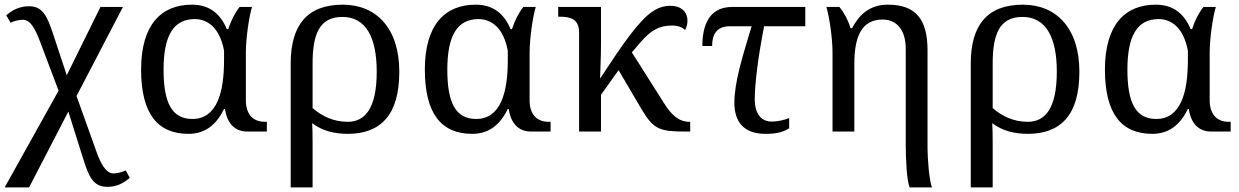

<svg xmlns="http://www.w3.org/2000/svg" viewBox="-24 -566 5329 826"><path d="M101.1 240.2 270 -85.9 334 117.2C358.9 197.8 378.9 237.8 438 237.8C478.5 237.8 507.3 222.2 534.2 199.2L517.1 167C504.4 173.8 479.5 180.2 464.8 180.2C430.7 180.2 408.2 134.8 391.1 86.9L305.2 -152.8L504.9 -536.1H408.2L263.2 -242.2L205.1 -418C179.2 -496.1 160.2 -539.1 101.1 -539.1C60.5 -539.1 28.8 -522.9 2.9 -500L22 -467.8C34.2 -476.1 60.5 -481 74.2 -481C108.9 -481 128.9 -437.5 147.9 -388.2L228 -175.8L-3.9 240.2Z M1040 0H1124V-42H1115.7C1063 -42 1033.7 -75.7 1033.7 -134.8V-338.9C1033.7 -401.9 1047.4 -493.7 1060.1 -536.1H1006.8C986.8 -511.2 969.2 -476.1 958 -440.9H951.7C925.8 -503.4 879.9 -545.9 801.8 -545.9C735.8 -545.9 681.2 -524.4 643.1 -479C605 -433.6 583 -363.3 583 -267.1C583 -75.7 654.8 9.8 786.6 9.8C864.3 9.8 909.7 -35.6 939.9 -97.2H943.8C950.2 -51.3 974.6 0 1040 0ZM679.7 -266.1C679.7 -410.2 720.7 -483.9 814 -483.9C842.8 -483.9 869.6 -473.6 891.6 -452.1C913.6 -430.2 930.7 -396.5 939.9 -348.1V-309.1C939.9 -236.8 932.1 -173.8 911.1 -127.9C889.6 -82 856 -54.2 803.7 -54.2C715.3 -54.2 679.7 -124 679.7 -266.1Z M1693.8 -257.8C1693.8 -443.4 1595.7 -545.9 1450.7 -545.9C1295.9 -545.9 1226.6 -456.1 1226.6 -293V240.2H1320.8V48.8C1320.8 13.2 1320.3 -18.1 1318.8 -36.1C1361.8 -3.4 1413.6 9.8 1472.7 9.8C1542.5 9.8 1597.7 -10.3 1635.7 -53.7C1673.8 -96.7 1693.8 -164.1 1693.8 -257.8ZM1320.8 -101.1V-293C1320.8 -416.5 1349.1 -493.2 1448.7 -493.2C1549.8 -493.2 1596.7 -405.8 1596.7 -257.8C1596.7 -178.2 1584 -125 1562.5 -90.8C1540.5 -56.6 1509.3 -42 1472.7 -42C1410.2 -42 1361.8 -65.9 1320.8 -101.1Z M2260.7 0H2344.7V-42H2336.4C2283.7 -42 2254.4 -75.7 2254.4 -134.8V-338.9C2254.4 -401.9 2268.1 -493.7 2280.8 -536.1H2227.5C2207.5 -511.2 2189.9 -476.1 2178.7 -440.9H2172.4C2146.5 -503.4 2100.6 -545.9 2022.5 -545.9C1956.5 -545.9 1901.9 -524.4 1863.8 -479C1825.7 -433.6 1803.7 -363.3 1803.7 -267.1C1803.7 -75.7 1875.5 9.8 2007.3 9.8C2085 9.8 2130.4 -35.6 2160.6 -97.2H2164.6C2170.9 -51.3 2195.3 0 2260.7 0ZM1900.4 -266.1C1900.4 -410.2 1941.4 -483.9 2034.7 -483.9C2063.5 -483.9 2090.3 -473.6 2112.3 -452.1C2134.3 -430.2 2151.4 -396.5 2160.6 -348.1V-309.1C2160.6 -236.8 2152.8 -173.8 2131.8 -127.9C2110.4 -82 2076.7 -54.2 2024.4 -54.2C1936 -54.2 1900.4 -124 1900.4 -266.1Z M2467.3 -425.8V0H2561.5V-158.2L2637.2 -264.2L2735.4 -97.2C2788.6 -7.3 2814.5 0 2931.2 0H2945.3V-42H2942.4C2897.5 -42 2865.2 -69.3 2831.5 -124L2694.3 -340.8L2730.5 -382.8C2776.4 -436.5 2812.5 -456.1 2867.2 -456.1C2896.5 -456.1 2913.6 -446.8 2923.3 -437C2929.2 -446.3 2933.6 -461.9 2933.6 -477.1C2933.6 -513.7 2908.2 -541 2859.4 -541C2814.9 -541 2777.3 -520 2734.4 -473.1C2704.6 -440.9 2669.4 -395 2627.9 -333.5C2606.9 -302.7 2583.5 -267.6 2557.6 -228C2558.1 -249 2559.1 -268.6 2559.6 -287.6C2561 -320.3 2561.5 -356 2561.5 -374V-536.1H2377.4V-494.1H2385.3C2429.7 -494.1 2467.3 -484.4 2467.3 -425.8Z M3263.2 -453.1H3440.4V-536.1H3126.5C3087.9 -536.1 3055.7 -524.4 3033.2 -497.6C3010.7 -470.2 2997.6 -428.7 2997.6 -368.2H3039.6C3039.6 -416 3057.6 -453.1 3116.2 -453.1H3209.5C3189.5 -386.7 3170.9 -325.7 3157.2 -271C3143.6 -215.8 3135.3 -166.5 3135.3 -124C3135.3 -39.6 3178.2 9.8 3268.6 9.8C3319.8 9.8 3346.7 1.5 3371.1 -14.2V-58.1C3348.1 -48.8 3320.3 -43 3295.4 -43C3255.4 -43 3223.1 -71.3 3223.1 -138.2C3223.1 -208.5 3237.3 -318.8 3263.2 -453.1Z M3557.6 -338.9V0H3651.4V-291C3651.4 -350.1 3659.2 -397.9 3678.7 -431.2C3697.8 -463.9 3728 -481.9 3773.4 -481.9C3832.5 -481.9 3872.6 -439 3872.6 -355V58.1C3872.6 111.8 3876.5 212.4 3889.6 240.2H3985.4C3973.6 210.9 3966.3 116.2 3966.3 69.8V-350.1C3966.3 -485.8 3913.1 -545.9 3795.4 -545.9C3714.4 -545.9 3670.9 -499.5 3641.6 -444.8H3635.3C3624 -480 3609.4 -508.8 3587.4 -536.1H3531.2C3543.9 -493.7 3557.6 -401.9 3557.6 -338.9Z M4619.6 -257.8C4619.6 -443.4 4521.5 -545.9 4376.5 -545.9C4221.7 -545.9 4152.3 -456.1 4152.3 -293V240.2H4246.6V48.8C4246.6 13.2 4246.1 -18.1 4244.6 -36.1C4287.6 -3.4 4339.4 9.8 4398.4 9.8C4468.3 9.8 4523.4 -10.3 4561.5 -53.7C4599.6 -96.7 4619.6 -164.1 4619.6 -257.8ZM4246.6 -101.1V-293C4246.6 -416.5 4274.9 -493.2 4374.5 -493.2C4475.6 -493.2 4522.5 -405.8 4522.5 -257.8C4522.5 -178.2 4509.8 -125 4488.3 -90.8C4466.3 -56.6 4435.1 -42 4398.4 -42C4335.9 -42 4287.6 -65.9 4246.6 -101.1Z M5186.5 0H5270.5V-42H5262.2C5209.5 -42 5180.2 -75.7 5180.2 -134.8V-338.9C5180.2 -401.9 5193.8 -493.7 5206.5 -536.1H5153.3C5133.3 -511.2 5115.7 -476.1 5104.5 -440.9H5098.1C5072.3 -503.4 5026.4 -545.9 4948.2 -545.9C4882.3 -545.9 4827.6 -524.4 4789.6 -479C4751.5 -433.6 4729.5 -363.3 4729.5 -267.1C4729.5 -75.7 4801.3 9.8 4933.1 9.8C5010.7 9.8 5056.2 -35.6 5086.4 -97.2H5090.3C5096.7 -51.3 5121.1 0 5186.5 0ZM4826.2 -266.1C4826.2 -410.2 4867.2 -483.9 4960.4 -483.9C4989.3 -483.9 5016.1 -473.6 5038.1 -452.1C5060.1 -430.2 5077.1 -396.5 5086.4 -348.1V-309.1C5086.4 -236.8 5078.6 -173.8 5057.6 -127.9C5036.1 -82 5002.4 -54.2 4950.2 -54.2C4861.8 -54.2 4826.2 -124 4826.2 -266.1Z"/></svg>

Font: The Erased English
Style: Regular
Weight: 400
Designer: Monotype Design team + ligartures altered by 180 Amsterdam
Foundry: Monotype Imaging Inc.
Version: Version 1.030;Glyphs 3.1.2 (3151)